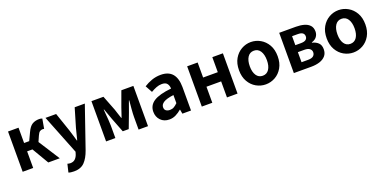

<svg xmlns="http://www.w3.org/2000/svg" viewBox="-12 -1429 5014 2509"><g transform="rotate(-20 2495.0 -174.5)"><path d="M406 -295 595 0H435L299 -231H225V0H79V-560H225V-347H296L347 -455Q379 -525 419.5 -549.5Q460 -574 516 -574Q539 -574 558 -566L534 -430Q526 -434 514 -434Q493 -434 475 -422.5Q457 -411 440 -372Z M714 225Q665 225 637 214L664 101Q672 103 682.5 105.5Q693 108 703 108Q746 108 771 84Q796 60 808 23L818 -10L600 -560H748L837 -300Q854 -249 869 -195Q876 -168 884 -142H889Q899 -181 909 -221Q919 -261 929 -300L1006 -560H1147L948 17Q913 117 860.5 171Q808 225 714 225Z M1239 0V-560H1406L1488 -349Q1497 -322 1505 -296Q1518 -258 1530 -221H1535Q1541 -237 1546 -254Q1562 -299 1578 -349L1655 -560H1822V0H1691V-173Q1691 -216 1696.5 -283.5Q1702 -351 1707 -401H1702Q1688 -359 1671 -315Q1659 -281 1648 -251L1572 -50H1489L1411 -251Q1399 -286 1384 -326Q1369 -366 1357 -401H1352Q1354 -380 1356 -353Q1360 -306 1364 -256Q1368 -206 1368 -173V0Z M2117 14Q2042 14 1996.5 -33.5Q1951 -81 1951 -152Q1951 -242 2028 -292Q2105 -342 2273 -359Q2272 -401 2251 -428.5Q2230 -456 2178 -456Q2139 -456 2101 -441Q2063 -426 2024 -403L1971 -500Q2021 -532 2080 -553Q2139 -574 2205 -574Q2418 -574 2420 -327V0H2300L2289 -60H2286Q2249 -28 2207 -7Q2165 14 2117 14ZM2165 -101Q2197 -101 2222 -115.5Q2247 -130 2273 -156V-269Q2172 -255 2131.5 -228.5Q2091 -202 2091 -164Q2091 -131 2112 -116Q2133 -101 2165 -101Z M2570 0V-560H2716V-351H2920V-560H3067V0H2920V-223H2716V0Z M3458 14Q3388 14 3326.5 -20.5Q3265 -55 3227 -121Q3189 -187 3189 -279Q3189 -373 3227 -438.5Q3265 -504 3326.5 -539Q3388 -574 3458 -574Q3528 -574 3589.5 -539Q3651 -504 3689 -438.5Q3727 -373 3727 -279Q3727 -187 3689 -121Q3651 -55 3589.5 -20.5Q3528 14 3458 14ZM3458 -106Q3515 -106 3546 -153Q3577 -200 3577 -279Q3577 -359 3546 -406.5Q3515 -454 3458 -454Q3401 -454 3370 -406.5Q3339 -359 3339 -279Q3339 -200 3370 -153Q3401 -106 3458 -106Z M3850 0V-560H4082Q4144 -560 4194 -546Q4244 -532 4273 -500Q4302 -468 4302 -414Q4302 -375 4279 -343Q4256 -311 4208 -297V-292Q4260 -280 4292 -249Q4324 -218 4324 -161Q4324 -104 4293 -68.5Q4262 -33 4210 -16.5Q4158 0 4094 0ZM3993 -336H4070Q4119 -336 4140 -353Q4161 -370 4161 -398Q4161 -428 4140 -444.5Q4119 -461 4072 -461H3993ZM3993 -99H4085Q4135 -99 4158 -118.5Q4181 -138 4181 -170Q4181 -200 4157 -219.5Q4133 -239 4082 -239H3993Z M4677 14Q4607 14 4545.5 -20.5Q4484 -55 4446 -121Q4408 -187 4408 -279Q4408 -373 4446 -438.5Q4484 -504 4545.5 -539Q4607 -574 4677 -574Q4747 -574 4808.5 -539Q4870 -504 4908 -438.5Q4946 -373 4946 -279Q4946 -187 4908 -121Q4870 -55 4808.5 -20.5Q4747 14 4677 14ZM4677 -106Q4734 -106 4765 -153Q4796 -200 4796 -279Q4796 -359 4765 -406.5Q4734 -454 4677 -454Q4620 -454 4589 -406.5Q4558 -359 4558 -279Q4558 -200 4589 -153Q4620 -106 4677 -106Z"/></g></svg>

Font: Source Han Sans CN Bold
Style: Bold
Weight: 700
Designer: Ryoko NISHIZUKA 西塚涼子 (kana & ideographs); Paul D. Hunt (Latin, Greek & Cyrillic); Wenlong ZHANG 张文龙 (bopomofo); Sandoll 
Foundry: Adobe Systems Incorporated
Version: Version 1.00;May 30, 2023;FontCreator 11.5.0.2422 32-bit